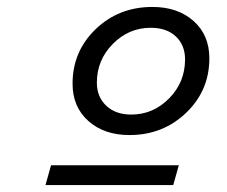

<svg xmlns="http://www.w3.org/2000/svg" viewBox="-20 -712 654 553"><path d="M189 -471Q189 -564 255.5 -628Q322 -692 419 -692Q492 -692 537.5 -651.5Q583 -611 583 -544Q583 -451 516 -387Q449 -323 353 -323Q280 -323 234.5 -363.5Q189 -404 189 -471ZM259 -474Q259 -433 286 -407.5Q313 -382 358 -382Q421 -382 467 -428.5Q513 -475 513 -541Q513 -582 486.5 -607Q460 -632 414 -632Q351 -632 305 -585.5Q259 -539 259 -474ZM111 -179 127 -236H495L479 -179Z"/></svg>

Font: Intel One Mono
Style: Italic
Weight: 400
Italic angle: -16°
Monospace: yes
Designer: Fred Shallcrass
Foundry: Frere-Jones Type LLC
Version: Version 1.400;hotconv 1.1.0;makeotfexe 2.6.0;FJTRelease1.4